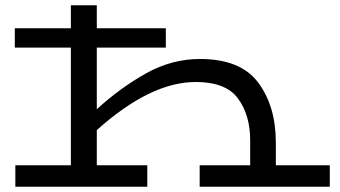

<svg xmlns="http://www.w3.org/2000/svg" viewBox="-20 -706 1285 726"><path d="M1227 -81V0H735V-81H926V-175Q926 -271 880 -333.5Q834 -396 720 -396Q549 -396 346 -214V-81H537V0H38V-81H248V-526H36V-599H248V-686H346V-599H607V-526H346V-293Q436 -375 533 -429Q630 -483 736 -483Q890 -483 956.5 -393.5Q1023 -304 1023 -167V-81Z"/></svg>

Font: BioRhyme Expanded
Style: Regular
Weight: 400
Width: 7
Designer: Aoife Mooney
Foundry: Aoife Mooney Type
Version: Version 1.001